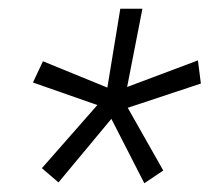

<svg xmlns="http://www.w3.org/2000/svg" viewBox="-20 -731 481 441"><path d="M203.6 -489.7 55.7 -541.5 78.6 -590.3 226.6 -529.8 256.3 -710.9H307.1L272 -531.2L434.6 -592.3L441.4 -539.1L273.4 -483.4L355 -339.4L311.5 -310.1L235.8 -458L114.3 -312L76.2 -344.7Z"/></svg>

Font: MAUL Condensed Light Italic
Style: Light Italic
Weight: 300
Italic angle: -12°
Designer: MAUL
Version: Version 1.0; 2020; ttfautohint (v1.8.3)